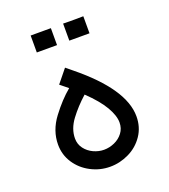

<svg xmlns="http://www.w3.org/2000/svg" viewBox="-121 -725 720 819"><g transform="rotate(-20 239.0 -315.5)"><path d="M341.3 -158.6Q341.3 -131.6 326.2 -111.7Q311.2 -91.9 287.9 -81.6Q264.7 -71.2 239.9 -71.2Q215.8 -71.2 192.5 -82Q169.2 -92.8 154.2 -112.7Q139.2 -132.6 139.2 -158.6Q139.2 -202.1 169.7 -242.9Q200.2 -283.7 241.9 -320.9Q294.1 -270.8 317.7 -230.1Q341.3 -189.4 341.3 -158.6ZM62.4 -158.6Q62.4 -112.3 87.2 -74.6Q112.1 -36.9 153.1 -15.6Q194.1 5.8 239.9 5.8Q284.9 5.8 326 -14.3Q367.1 -34.3 392.6 -71.9Q418.1 -109.5 418.1 -158.6Q418.1 -282 232.3 -433.1L202.7 -457.4L154.3 -397.8L189.5 -369.3Q146.5 -333.9 104.4 -278Q62.4 -222.1 62.4 -158.6ZM203.6 -559.4Q203.6 -582.8 203.6 -598.1Q203.6 -613.4 203.6 -636.3Q182 -636.3 168.9 -636.3Q155.9 -636.3 141.1 -636.3Q129.8 -636.3 111.8 -636.3Q111.8 -613.4 111.8 -598.1Q111.8 -582.8 111.8 -559.4Q111.8 -559.4 128.9 -559.4Q146 -559.4 173.9 -559.4Q173.9 -559.4 203.6 -559.4ZM351 -559.4Q351 -582.8 351 -598.1Q351 -613.8 351 -636.8Q329.5 -636.3 316.2 -636.3Q302.9 -636.3 288.1 -636.3Q277.3 -636.8 259.3 -636.8Q259.3 -613.8 259.3 -598.1Q259.3 -582.8 259.3 -559.4Q259.3 -559.4 276.2 -559.4Q293 -559.4 320.9 -559.4Q320.9 -559.4 351 -559.4Z"/></g></svg>

Font: Arad-VF Thin Dots1
Style: Regular
Weight: 100
Designer: Mohammad Darvishi
Version: Version 1.000;August 30, 2024;FontCreator 15.0.0.2992 64-bit